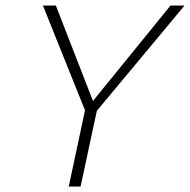

<svg xmlns="http://www.w3.org/2000/svg" viewBox="-20 -678 691 698"><path d="M332 -275 273 0H230L289 -277L136 -658H183L318 -311L600 -658H651Z"/></svg>

Font: Ysabeau Light
Style: Italic
Weight: 300
Italic angle: -12°
Designer: Christian Thalmann (Catharsis Fonts)
Version: Version 0.003